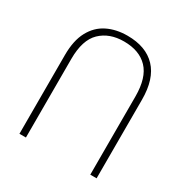

<svg xmlns="http://www.w3.org/2000/svg" viewBox="-166 -862 968 1000"><g transform="rotate(30 318.5 -362.0)"><path d="M85 0V-474Q85 -561 115 -616.5Q145 -672 197.5 -698Q250 -724 318 -724Q429 -724 489 -661Q549 -598 549 -473V0H511V-471Q511 -583 460.5 -636Q410 -689 317 -689Q230 -689 177 -638Q124 -587 124 -473V0Z"/></g></svg>

Font: Noto Sans Georgian SemiCondensed ExtraLight
Style: Regular
Weight: 200
Width: 4
Designer: Monotype Design Team, Akaki Razmadze
Foundry: Google LLC
Version: Version 2.005; ttfautohint (v1.8.4.7-5d5b)